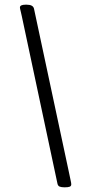

<svg xmlns="http://www.w3.org/2000/svg" viewBox="-20 -723 378 819"><path d="M255 76Q242 76 234.5 73Q227 70 225 60L73 -654Q71 -665 68 -676Q65 -687 65 -691Q65 -703 89 -703H94Q121 -703 125 -686L273 7Q278 32 281 45Q284 58 284 63Q284 71 277 73.5Q270 76 257 76Z"/></svg>

Font: Asap Condensed Condensed Regular
Style: Italic
Weight: 400
Width: 3
Italic angle: -6°
Designer: Pablo Cosgaya
Foundry: Omnibus-Type
Version: Version 3.001; ttfautohint (v1.8.4.7-5d5b)